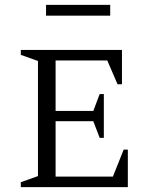

<svg xmlns="http://www.w3.org/2000/svg" viewBox="-20 -764 612 784"><path d="M65 0V-20L135 -45V-515L65 -540V-560H478V-420H460L418 -517H207V-311H361L387 -380H404V-201H387L361 -269H207V-43H441L485 -153H502V0ZM168 -700V-744H430V-700Z"/></svg>

Font: Spectral SC Light
Style: Regular
Weight: 300
Designer: Jean-Baptiste Levee
Foundry: Production Type
Version: Version 2.001